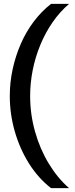

<svg xmlns="http://www.w3.org/2000/svg" viewBox="-20 -813 391 1000"><path d="M246 167Q179 115 131 38.5Q83 -38 57 -128.5Q31 -219 31 -313Q31 -384 46 -453Q61 -522 88.5 -585Q116 -648 156 -701Q196 -754 246 -793H340Q291 -751 253.5 -696.5Q216 -642 190 -579Q164 -516 150.5 -448.5Q137 -381 137 -313Q137 -218 162.5 -127.5Q188 -37 234 39Q280 115 340 167Z"/></svg>

Font: Mona Sans Expanded Medium
Style: Regular
Weight: 500
Width: 7
Designer: Deni Anggara
Foundry: GitHub
Version: Version 2.000